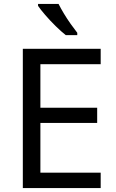

<svg xmlns="http://www.w3.org/2000/svg" viewBox="-20 -1057 596 984"><path d="M496 -93H97V-807H496V-728H187V-505H478V-427H187V-172H496ZM280 -1037Q291 -1015 307.5 -987.5Q324 -960 342.5 -934Q361 -908 376 -889V-877H317Q294 -895 265 -923.5Q236 -952 211.5 -980.5Q187 -1009 175 -1027V-1037Z"/></svg>

Font: Noto Sans Telugu UI
Style: Regular
Weight: 400
Designer: Jelle Bosma - Monotype Design Team
Foundry: Monotype Imaging Inc.
Version: Version 2.005; ttfautohint (v1.8.4.7-5d5b)